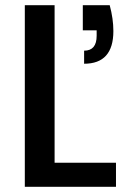

<svg xmlns="http://www.w3.org/2000/svg" viewBox="-20 -715 503 735"><path d="M189 -92H424V0H75V-695H189ZM414 -596Q414 -471 302 -471V-521Q350 -521 350 -578V-599H297V-695H400Q414 -643 414 -596Z"/></svg>

Font: IBM-Poppins
Style: Poppins-Medium
Weight: 500
Designer: Mike Abbink, Paul van der Laan, Pieter van Rosmalen, Ben Mitchell, Mark Frömberg
Foundry: Bold Monday
Version: Version 1.1